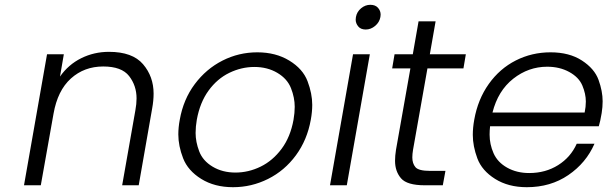

<svg xmlns="http://www.w3.org/2000/svg" viewBox="-20 -772 2531 800"><path d="M434 -556Q532 -556 576 -504.5Q620 -453 620 -382Q620 -353 614 -320L558 0H489L544 -312Q549 -339 549 -362Q549 -415 518 -455Q487 -495 410 -495Q331 -495 275.5 -445Q220 -395 203 -298L150 0H80L176 -546H246L230 -453Q265 -503 318.5 -529.5Q372 -556 434 -556Z M951 8Q874 8 818.5 -26.5Q763 -61 743 -112.5Q723 -164 723 -212Q723 -241 729 -273Q744 -358 791.5 -421.5Q839 -485 907 -519.5Q975 -554 1052 -554Q1129 -554 1185.5 -519.5Q1242 -485 1261.5 -433.5Q1281 -382 1281 -335Q1281 -306 1275 -273Q1260 -189 1213 -125Q1166 -61 1097 -26.5Q1028 8 951 8ZM961 -53Q1015 -53 1065.5 -77.5Q1116 -102 1153 -151.5Q1190 -201 1203 -273Q1208 -302 1208 -327Q1208 -365 1192.5 -404.5Q1177 -444 1135.5 -468.5Q1094 -493 1040 -493Q986 -493 935.5 -468.5Q885 -444 849 -394.5Q813 -345 800 -273Q795 -244 795 -218Q795 -181 810 -141.5Q825 -102 866 -77.5Q907 -53 961 -53Z M1504 -649Q1483 -649 1472.5 -662Q1462 -675 1462 -690Q1462 -696 1463 -701Q1467 -723 1484.5 -737.5Q1502 -752 1523 -752Q1544 -752 1555 -739.5Q1566 -727 1566 -711Q1566 -706 1565 -701Q1561 -679 1543 -664Q1525 -649 1504 -649ZM1521 -546 1425 0H1355L1451 -546Z M1761 -487 1701 -148Q1698 -130 1698 -116Q1698 -91 1711 -75.5Q1724 -60 1772 -60H1836L1825 0H1750Q1676 0 1651 -29Q1626 -58 1626 -102Q1626 -123 1630 -148L1690 -487H1614L1624 -546H1700L1724 -683H1795L1771 -546H1921L1911 -487Z M2487 -301Q2481 -265 2475 -246H2022Q2020 -228 2020 -211Q2020 -171 2036.5 -133.5Q2053 -96 2093 -73.5Q2133 -51 2185 -51Q2253 -51 2305.5 -84Q2358 -117 2383 -173H2457Q2422 -93 2348 -42.5Q2274 8 2175 8Q2098 8 2043 -26.5Q1988 -61 1969 -112Q1950 -163 1950 -210Q1950 -240 1956 -273Q1971 -358 2016.5 -422Q2062 -486 2129 -520Q2196 -554 2274 -554Q2352 -554 2404.5 -520Q2457 -486 2474 -439Q2491 -392 2491 -350Q2491 -326 2487 -301ZM2416 -303Q2421 -327 2421 -349Q2421 -381 2406.5 -415.5Q2392 -450 2352 -472Q2312 -494 2260 -494Q2182 -494 2118.5 -444Q2055 -394 2032 -303Z"/></svg>

Font: Fz Poppins Light
Style: Italic
Weight: 300
Italic angle: -10°
Designer: Ninad Kale (Devanagari), Jonny Pinhorn (Latin)
Foundry: Indian Type Foundry
Version: Vit hóa bi Vntype.Com & FontZin.Com